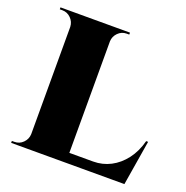

<svg xmlns="http://www.w3.org/2000/svg" viewBox="-126 -816 904 932"><g transform="rotate(20 326.5 -350.0)"><path d="M312 -700V0H107V-700ZM572 -51 612 0H309V-51ZM653 -232 615 0H399L435 -51Q483 -51 524.5 -72.5Q566 -94 597 -134.5Q628 -175 643 -232ZM110 -73V0H30V-10Q30 -10 36.5 -10Q43 -10 43 -10Q69 -10 87.5 -28.5Q106 -47 107 -73ZM110 -627H107Q106 -653 87.5 -671.5Q69 -690 43 -690Q43 -690 36.5 -690Q30 -690 30 -690V-700H110ZM309 -627V-700H389V-690Q388 -690 382 -690Q376 -690 376 -690Q350 -690 331.5 -671.5Q313 -653 312 -627Z"/></g></svg>

Font: Cinzel Black
Style: Regular
Weight: 900
Designer: Natanael Gama
Version: Version 2.000